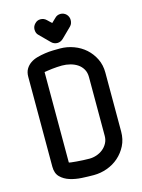

<svg xmlns="http://www.w3.org/2000/svg" viewBox="-133 -988 788 1062"><g transform="rotate(-15 261.0 -456.5)"><path d="M174 -830Q166 -837 163 -846Q160 -855 160 -864Q160 -883 174 -897Q187 -911 206 -911Q216 -911 224.5 -907.5Q233 -904 240 -897L264 -874L288 -897Q301 -911 321 -911Q330 -911 338.5 -907.5Q347 -904 354 -897Q367 -883 367 -864Q367 -855 364 -846Q361 -837 354 -830L297 -774Q282 -760 264 -760Q244 -760 230 -774ZM153 -106Q153 -104 165.5 -102.5Q178 -101 195.5 -99.5Q213 -98 233 -97Q253 -96 269 -96Q290 -96 310.5 -103Q331 -110 347 -123Q363 -136 373 -154.5Q383 -173 383 -196V-533Q383 -559 372 -578Q361 -597 343 -609Q325 -621 302 -627Q279 -633 255 -633Q242 -633 227 -632Q212 -631 198 -629.5Q184 -628 172 -626Q160 -624 153 -623ZM59 -621Q59 -647 69.5 -665Q80 -683 97.5 -695Q115 -707 137 -713Q159 -719 182.5 -722.5Q206 -726 228.5 -726.5Q251 -727 269 -727Q309 -727 347 -713Q385 -699 413.5 -673.5Q442 -648 459.5 -612.5Q477 -577 477 -533V-196Q477 -151 459 -115.5Q441 -80 412 -54.5Q383 -29 345.5 -15.5Q308 -2 269 -2Q238 -2 201 -4Q164 -6 132.5 -16Q101 -26 80 -47Q59 -68 59 -106Z"/></g></svg>

Font: VDS
Style: Regular
Weight: 400
Designer: artmaker
Foundry: artmaker
Version: Version 1.000 2009 initial release